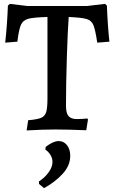

<svg xmlns="http://www.w3.org/2000/svg" viewBox="-20 -671 596 995"><path d="M126 -48Q174 -52 193.5 -60.5Q213 -69 219.5 -90.5Q226 -112 226 -163V-583Q153 -581 126 -573.5Q99 -566 88.5 -542.5Q78 -519 70 -455L7 -450Q17 -539 21 -642L31 -651L121 -640H432L524 -651L534 -642Q538 -537 547 -455L484 -450Q474 -517 464 -541Q454 -565 429 -572.5Q404 -580 336 -583Q331 -518 326.5 -377Q322 -236 322 -122Q322 -85 335 -69.5Q348 -54 378 -54Q405 -54 432 -57L436 -52L427 4Q331 0 268 0Q198 0 118 5ZM182 282V269Q212 250 232 222Q252 194 252 169Q252 149 241.5 132Q231 115 215 104L217 90Q256 60 284 60Q310 60 327 81Q344 102 344 137Q344 187 304.5 230Q265 273 208 304Z"/></svg>

Font: Alegreya Medium
Style: Regular
Weight: 500
Designer: Juan Pablo del Peral
Foundry: Huerta Tipografica
Version: Version 2.007; ttfautohint (v1.6)